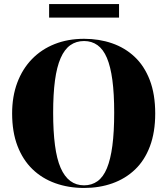

<svg xmlns="http://www.w3.org/2000/svg" viewBox="-20 -915 828 950"><path d="M396 -723Q470 -723 534 -701Q598 -679 646 -634Q694 -589 721 -519Q748 -449 748 -353Q748 -261 722 -191.5Q696 -122 648.5 -76.5Q601 -31 536.5 -8Q472 15 396 15Q319 15 253.5 -8.5Q188 -32 140.5 -78Q93 -124 66.5 -193Q40 -262 40 -354Q40 -438 65.5 -506Q91 -574 138 -622.5Q185 -671 250.5 -697Q316 -723 396 -723ZM396 -712Q357 -712 328 -691.5Q299 -671 280 -627.5Q261 -584 252 -517Q243 -450 243 -357Q243 -265 252 -196.5Q261 -128 280 -84.5Q299 -41 328 -19.5Q357 2 396 2Q434 2 462.5 -18.5Q491 -39 509 -82.5Q527 -126 536 -194Q545 -262 545 -358Q545 -452 536 -519Q527 -586 509 -628.5Q491 -671 462.5 -691.5Q434 -712 396 -712ZM223 -828V-895H569V-828Z"/></svg>

Font: Kalnia SemiBold
Style: Regular
Weight: 600
Designer: Frida Medrano
Foundry: Frida Medrano
Version: Version 1.105